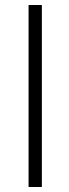

<svg xmlns="http://www.w3.org/2000/svg" viewBox="-20 -746 277 766"><path d="M94 -726H147V0H94Z"/></svg>

Font: Cairo Light
Style: Regular
Weight: 300
Designer: Mohamed Gaber, the designers of Titillium
Foundry: Kief Type Foundry
Version: Version 2.009; ttfautohint (v1.5.33-1714) -l 8 -r 50 -G 200 